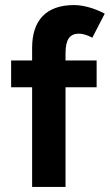

<svg xmlns="http://www.w3.org/2000/svg" viewBox="-20 -739 434 759"><path d="M107 -550V-500H24V-394H107V0H239V-394H362V-500H239V-528C239 -583 256 -606 292 -606C306 -606 324 -601 345 -590L394 -685C359 -704 312 -719 273 -719C161 -719 107 -657 107 -550Z"/></svg>

Font: HB Figtree Prototype
Style: Bold
Weight: 700
Designer: Alfredo Marco Pradil
Foundry: Hanken Design Co.®
Version: Version 1.002;Glyphs 3.2 (3228)